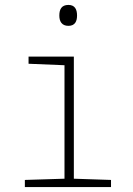

<svg xmlns="http://www.w3.org/2000/svg" viewBox="-20 -760 540 780"><path d="M258 -655C285 -655 293 -674 293 -697C293 -722 284 -740 258 -740C230 -740 221 -722 221 -697C221 -673 231 -655 258 -655ZM81 0H431V-29L280 -34V-530H96V-501L242 -495V-34L81 -29Z"/></svg>

Font: Noto Sans Mono ExtraCondensed ExtraLight
Style: Regular
Weight: 200
Width: 2
Designer: Monotype Design Team
Foundry: Monotype Imaging Inc.
Version: Version 2.014